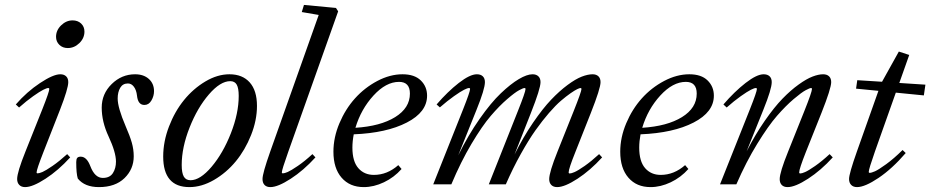

<svg xmlns="http://www.w3.org/2000/svg" viewBox="-20 -745 3760 776"><path d="M253.9 -550.8Q233.4 -550.8 220 -563.7Q206.5 -576.7 206.5 -596.2Q206.5 -622.6 227.1 -642.6Q247.6 -662.6 273.4 -662.6Q294.4 -662.6 307.9 -649.9Q321.3 -637.2 321.3 -617.2Q321.3 -590.8 300.8 -570.8Q280.3 -550.8 253.9 -550.8ZM81.5 11.2Q66.4 11.2 57.9 2.4Q49.3 -6.3 49.3 -21.5Q49.3 -48.8 83 -132.8L151.4 -304.2Q179.2 -374.5 179.2 -385.3Q179.2 -389.2 174.8 -389.2Q168.9 -389.2 154.8 -382.1Q140.6 -375 114 -356.2Q87.4 -337.4 57.1 -310.5L43.9 -322.8Q88.4 -374 141.8 -409.4Q195.3 -444.8 223.6 -444.8Q238.8 -444.8 247.3 -436.5Q255.9 -428.2 255.9 -413.1Q255.9 -387.2 222.7 -301.8L155.3 -129.9Q127.9 -59.6 127.9 -48.3Q127.9 -44.4 131.8 -44.4Q138.7 -44.4 151.9 -50Q165 -55.7 192.4 -74.5Q219.7 -93.3 251.5 -122.1L263.7 -108.9Q215.8 -56.2 163.8 -22.5Q111.8 11.2 81.5 11.2Z M379.9 11.2Q322.3 11.2 294.4 -23.4Q288.1 -43.5 288.1 -89.8Q288.1 -102.1 292.2 -106.9Q296.4 -111.8 306.2 -111.8Q330.6 -111.8 345.2 -73.2Q363.3 -25.9 395.5 -25.9Q423.8 -25.9 436.3 -45.4Q448.7 -64.9 448.7 -91.8Q448.7 -129.4 418.9 -193.4Q391.1 -252.9 391.1 -310.1Q391.1 -365.7 431.4 -405.3Q471.7 -444.8 525.9 -444.8Q560.5 -444.8 581.5 -426Q602.5 -407.2 602.5 -376.5Q602.5 -356.9 592 -338.9Q581.5 -320.8 563.5 -320.8Q537.6 -320.8 533.7 -358.4Q531.2 -380.9 521.2 -394.3Q511.2 -407.7 497.1 -407.7Q476.1 -407.7 465.8 -390.1Q455.6 -372.6 455.6 -346.7Q455.6 -310.1 487.8 -234.9Q504.9 -195.8 512.7 -168.5Q520.5 -141.1 520.5 -113.3Q520.5 -61.5 483.2 -25.1Q445.8 11.2 379.9 11.2Z M745.6 11.2Q639.6 11.2 639.6 -112.3Q639.6 -172.9 663.1 -233.9Q686.5 -294.9 723.9 -340.8Q761.2 -386.7 810.1 -415.8Q858.9 -444.8 907.2 -444.8Q960 -444.8 989.3 -411.9Q1018.6 -378.9 1018.6 -316.9Q1018.6 -258.8 994.6 -198.7Q970.7 -138.7 932.9 -92.8Q895 -46.9 845 -17.8Q794.9 11.2 745.6 11.2ZM750 -16.6Q789.1 -16.6 835.2 -71Q881.3 -125.5 913.1 -206.3Q944.8 -287.1 944.8 -357.4Q944.8 -388.7 936.8 -402.8Q928.7 -417 910.6 -417Q870.6 -417 824.2 -363.3Q777.8 -309.6 746.1 -229.2Q714.4 -148.9 714.4 -78.1Q714.4 -45.9 722.9 -31.2Q731.4 -16.6 750 -16.6Z M1072.8 11.2Q1057.6 11.2 1049.3 2.7Q1041 -5.9 1041 -21.5Q1041 -44.4 1072.3 -132.8L1268.1 -684.6L1199.7 -696.3L1208.5 -725.1L1337.9 -712.9L1346.7 -699.2L1144.5 -129.9Q1119.1 -58.6 1119.1 -48.3Q1119.1 -44.4 1123.5 -44.4Q1129.9 -44.4 1143.1 -50Q1156.2 -55.7 1183.8 -74.5Q1211.4 -93.3 1242.7 -122.1L1254.9 -108.9Q1207 -56.2 1155 -22.5Q1103 11.2 1072.8 11.2Z M1450.2 11.2Q1393.6 11.2 1360.6 -26.9Q1327.6 -64.9 1327.6 -131.8Q1327.6 -189.5 1351.8 -246.8Q1376 -304.2 1414.8 -347.4Q1453.6 -390.6 1504.9 -417.7Q1556.2 -444.8 1606.9 -444.8Q1655.3 -444.8 1680.7 -419.9Q1706.1 -395 1706.1 -358.4Q1706.1 -292 1624.3 -249.8Q1542.5 -207.5 1409.7 -202.1Q1404.3 -173.8 1404.3 -148.4Q1404.3 -92.8 1428.2 -65.4Q1452.1 -38.1 1491.2 -38.1Q1544.9 -38.1 1589.8 -77.6L1603 -62Q1572.8 -27.8 1531.7 -8.3Q1490.7 11.2 1450.2 11.2ZM1592.8 -414.1Q1540 -414.1 1489.5 -358.9Q1439 -303.7 1416.5 -228.5Q1517.6 -234.9 1577.1 -271.7Q1636.7 -308.6 1636.7 -366.7Q1636.7 -414.1 1592.8 -414.1Z M1731 0 1852.1 -304.2Q1879.9 -374.5 1879.9 -385.3Q1879.9 -389.2 1875.5 -389.2Q1869.6 -389.2 1855.5 -382.1Q1841.3 -375 1814.7 -356.2Q1788.1 -337.4 1757.8 -311L1744.6 -322.8Q1789.1 -374.5 1834.2 -409.7Q1879.4 -444.8 1907.2 -444.8Q1922.9 -444.8 1931.4 -436.5Q1939.9 -428.2 1939.9 -413.1Q1939.9 -385.3 1906.2 -301.8L1832 -117.2Q1872.6 -199.2 1918.5 -264.6Q1964.4 -330.1 2004.2 -367.9Q2043.9 -405.8 2076.9 -425.3Q2109.9 -444.8 2132.3 -444.8Q2147.5 -444.8 2156 -436.5Q2164.6 -428.2 2164.6 -413.1Q2164.6 -386.7 2126 -289.1L2059.6 -120.6Q2095.2 -191.9 2134.5 -249.3Q2173.8 -306.6 2207.5 -342Q2241.2 -377.4 2273.9 -401.6Q2306.6 -425.8 2331.3 -435.3Q2356 -444.8 2375 -444.8Q2390.1 -444.8 2398.7 -436.5Q2407.2 -428.2 2407.2 -413.1Q2407.2 -387.7 2368.2 -289.1L2305.2 -129.9Q2278.3 -63 2278.3 -48.3Q2278.3 -43.9 2282.7 -43.9Q2289.1 -43.9 2302.2 -49.6Q2315.4 -55.2 2342.8 -74.2Q2370.1 -93.3 2401.4 -122.1L2413.6 -108.9Q2365.7 -56.2 2314 -22.5Q2262.2 11.2 2231.9 11.2Q2216.8 11.2 2208.3 2.7Q2199.7 -5.9 2199.7 -21Q2199.7 -48.8 2233.4 -132.8L2298.8 -296.4Q2330.1 -375 2330.1 -385.3Q2330.1 -389.2 2325.7 -389.2Q2322.8 -389.2 2313.2 -384.8Q2303.7 -380.4 2286.1 -368.2Q2268.6 -356 2247.3 -337.9Q2226.1 -319.8 2199 -288.6Q2171.9 -257.3 2144.3 -218.5Q2116.7 -179.7 2085 -122.8Q2053.2 -65.9 2024.4 0H1955.6L2073.2 -296.4Q2104 -373.5 2104 -385.3Q2104 -389.2 2099.6 -389.2Q2094.7 -389.2 2078.1 -380.4Q2061.5 -371.6 2030 -344.5Q1998.5 -317.4 1963.9 -277.1Q1929.2 -236.8 1885.7 -163.8Q1842.3 -90.8 1804.2 0Z M2609.4 11.2Q2552.7 11.2 2519.8 -26.9Q2486.8 -64.9 2486.8 -131.8Q2486.8 -189.5 2511 -246.8Q2535.2 -304.2 2574 -347.4Q2612.8 -390.6 2664.1 -417.7Q2715.3 -444.8 2766.1 -444.8Q2814.5 -444.8 2839.8 -419.9Q2865.2 -395 2865.2 -358.4Q2865.2 -292 2783.4 -249.8Q2701.7 -207.5 2568.8 -202.1Q2563.5 -173.8 2563.5 -148.4Q2563.5 -92.8 2587.4 -65.4Q2611.3 -38.1 2650.4 -38.1Q2704.1 -38.1 2749 -77.6L2762.2 -62Q2731.9 -27.8 2690.9 -8.3Q2649.9 11.2 2609.4 11.2ZM2752 -414.1Q2699.2 -414.1 2648.7 -358.9Q2598.1 -303.7 2575.7 -228.5Q2676.8 -234.9 2736.3 -271.7Q2795.9 -308.6 2795.9 -366.7Q2795.9 -414.1 2752 -414.1Z M2890.1 0 3011.2 -304.2Q3039.1 -374.5 3039.1 -385.3Q3039.1 -389.2 3034.7 -389.2Q3028.8 -389.2 3014.6 -382.1Q3000.5 -375 2973.9 -356.2Q2947.3 -337.4 2917 -310.5L2903.8 -322.8Q2948.2 -374.5 2993.4 -409.7Q3038.6 -444.8 3066.4 -444.8Q3082 -444.8 3090.6 -436.5Q3099.1 -428.2 3099.1 -413.1Q3099.1 -385.3 3065.4 -301.8L2997.6 -133.3Q3032.7 -201.7 3071 -256.8Q3109.4 -312 3142.6 -346.2Q3175.8 -380.4 3207.8 -403.3Q3239.7 -426.3 3263.9 -435.5Q3288.1 -444.8 3306.6 -444.8Q3322.3 -444.8 3330.8 -436.5Q3339.4 -428.2 3339.4 -413.1Q3339.4 -387.7 3300.3 -289.1L3236.8 -129.9Q3210 -62 3210 -48.3Q3210 -43.9 3214.4 -43.9Q3220.7 -43.9 3233.9 -49.6Q3247.1 -55.2 3274.2 -74Q3301.3 -92.8 3333 -122.1L3345.7 -108.9Q3297.9 -56.2 3245.8 -22.5Q3193.8 11.2 3163.1 11.2Q3147.9 11.2 3139.6 2.7Q3131.3 -5.9 3131.3 -21Q3131.3 -48.3 3165.5 -132.8L3231 -296.4Q3261.7 -373.5 3261.7 -385.3Q3261.7 -389.2 3257.8 -389.2Q3252.9 -389.2 3236.3 -380.4Q3219.7 -371.6 3187.7 -344.5Q3155.8 -317.4 3120.6 -277.1Q3085.4 -236.8 3040.5 -163.8Q2995.6 -90.8 2956.1 0Z M3443.8 11.2Q3428.7 11.2 3420.2 2.4Q3411.6 -6.3 3411.6 -21.5Q3411.6 -43 3443.4 -132.8L3530.3 -377.9L3439.9 -386.7L3444.8 -420.9L3544.9 -414.6L3612.8 -536.6L3654.8 -522.9L3614.7 -409.7L3720.2 -402.8L3713.9 -359.4L3600.6 -370.6L3516.1 -132.3Q3491.2 -61.5 3491.2 -50.3Q3491.2 -46.4 3495.1 -46.4Q3502 -46.4 3516.4 -52.7Q3530.8 -59.1 3561.8 -81.5Q3592.8 -104 3627.9 -138.7L3640.6 -126.5Q3585.9 -63 3530.8 -25.9Q3475.6 11.2 3443.8 11.2Z"/></svg>

Font: Elstob
Style: Italic
Weight: 400
Italic angle: -20°
Designer: Peter S. Baker
Version: Version 1.015